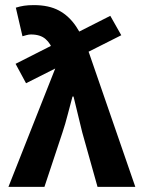

<svg xmlns="http://www.w3.org/2000/svg" viewBox="-20 -732 561 752"><path d="M82 -406 41 -482 412 -670 455 -594ZM13 0 204 -483 188 -532Q179 -561 158.5 -579Q138 -597 101 -597Q93 -597 84 -594.5Q75 -592 68 -590L42 -702Q58 -707 74 -709.5Q90 -712 113 -712Q171 -712 210.5 -691Q250 -670 278 -628.5Q306 -587 329 -524L510 0H362L302 -214Q293 -249 285 -284Q277 -319 268 -354H264Q254 -318 245 -282.5Q236 -247 225 -214L154 0Z"/></svg>

Font: Source Sans 3 ExtraLight
Style: Bold
Weight: 700
Version: Version 3.052;hotconv 1.1.0;makeotfexe 2.6.0